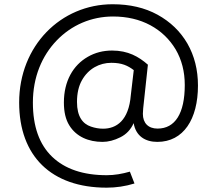

<svg xmlns="http://www.w3.org/2000/svg" viewBox="-20 -658 1012 895"><path d="M502.4 -422.4C460.9 -422.4 422.9 -412.6 389.2 -393.1C320.8 -354 277.8 -279.8 277.8 -180.2C277.8 -136.2 286.1 -101.1 302.7 -74.2C335.4 -20.5 393.1 3.4 458 3.4C484.9 3.4 512.7 -3.9 541 -18.1C569.3 -32.2 589.8 -54.2 603 -84C613.3 -23.4 657.2 3.4 713.4 3.4C835.4 3.4 902.8 -102.5 902.8 -259.3C902.8 -332.5 886.2 -397.9 853.5 -455.1C820.3 -512.2 773.9 -556.6 714.4 -589.4C654.8 -622.1 585 -638.2 504.9 -638.2C263.7 -638.2 69.3 -444.8 69.3 -180.2C69.3 69.8 219.2 216.8 477.1 216.8C521 216.8 564.5 210.4 606.9 197.3L585.4 142.1C549.8 152.3 514.2 158.7 477.5 158.7C367.7 158.7 282.7 129.9 223.1 72.8C163.1 15.1 133.3 -68.8 133.3 -179.7C133.3 -298.3 175.3 -397.5 244.1 -469.2C313 -541 405.8 -581.1 506.8 -581.1C572.3 -581.1 630.4 -567.4 680.7 -540.5C731 -513.2 770 -475.6 798.8 -427.7C827.1 -379.4 841.3 -324.2 841.3 -261.7C841.3 -129.4 796.4 -58.6 714.4 -58.6C671.4 -58.6 646 -84 646 -127.4C646 -133.8 646.5 -142.1 647.5 -152.8L669.4 -356.4C626.5 -394 577.1 -422.4 502.4 -422.4ZM499 -365.2C548.3 -365.2 575.7 -352.1 603.5 -331.1L589.8 -214.4C580.1 -95.7 522.5 -58.1 460.4 -58.1C441.4 -58.1 422.4 -61.5 403.8 -67.9C366.2 -80.6 338.9 -113.8 338.9 -182.6C338.9 -223.1 346.7 -256.8 361.8 -283.7C392.1 -337.9 443.8 -365.2 499 -365.2Z"/></svg>

Font: Estedad Regular
Style: Regular
Weight: 400
Designer: Amin Abedi
Version: Version 7.3